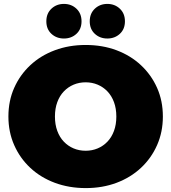

<svg xmlns="http://www.w3.org/2000/svg" viewBox="-20 -946 876 982"><path d="M419 16Q333 16 260.5 -11Q188 -38 135 -87.5Q82 -137 52.5 -204Q23 -271 23 -350Q23 -430 52.5 -496.5Q82 -563 135 -612.5Q188 -662 260.5 -689Q333 -716 418 -716Q504 -716 576 -689Q648 -662 701 -612.5Q754 -563 783.5 -496.5Q813 -430 813 -350Q813 -271 783.5 -204Q754 -137 701 -87.5Q648 -38 576 -11Q504 16 419 16ZM418 -175Q451 -175 479.5 -187Q508 -199 529.5 -221.5Q551 -244 563 -276.5Q575 -309 575 -350Q575 -391 563 -423.5Q551 -456 529.5 -478.5Q508 -501 479.5 -513Q451 -525 418 -525Q385 -525 356.5 -513Q328 -501 306.5 -478.5Q285 -456 273 -423.5Q261 -391 261 -350Q261 -309 273 -276.5Q285 -244 306.5 -221.5Q328 -199 356.5 -187Q385 -175 418 -175ZM529 -749Q491 -749 465 -773Q439 -797 439 -837Q439 -877 465 -901.5Q491 -926 529 -926Q567 -926 593 -901.5Q619 -877 619 -837Q619 -797 593 -773Q567 -749 529 -749ZM307 -749Q269 -749 243 -773Q217 -797 217 -837Q217 -877 243 -901.5Q269 -926 307 -926Q345 -926 371 -901.5Q397 -877 397 -837Q397 -797 371 -773Q345 -749 307 -749Z"/></svg>

Font: MOST Montserrat Black
Style: Regular
Weight: 900
Designer: Julieta Ulanovsky
Foundry: Julieta Ulanovsky
Version: Version 8.000;March 11, 2024;FontCreator 15.0.0.2926 64-bit